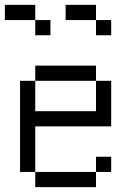

<svg xmlns="http://www.w3.org/2000/svg" viewBox="-20 -770 540 790"><path d="M125 -687.5H0V-750H125ZM62.5 -437.5H125V-312.5H375V-437.5H437.5V-250H125V-62.5H62.5ZM125 -62.5H375V0H125ZM125 -500H375V-437.5H125ZM125 -687.5H187.5V-625H125ZM250 -750H375V-687.5H250ZM375 -125H437.5V-62.5H375ZM375 -687.5H437.5V-625H375Z"/></svg>

Font: ChillBitmapSE 16px
Style: Regular
Weight: 400
Designer: Designed by Warren2060
Foundry: ChillType
Version: Version 1.000